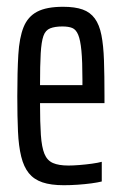

<svg xmlns="http://www.w3.org/2000/svg" viewBox="-20 -538 358 566"><path d="M168 8Q130 8 105 -0.5Q80 -9 65 -27.5Q50 -46 42.5 -76.5Q35 -107 33 -150.5Q31 -194 31 -254Q31 -326 34 -376.5Q37 -427 49.5 -458Q62 -489 89.5 -503.5Q117 -518 166 -518Q201 -518 223.5 -510Q246 -502 259.5 -483.5Q273 -465 279 -434.5Q285 -404 286.5 -360Q288 -316 288 -255V-234H98Q98 -176 100.5 -140Q103 -104 111 -84.5Q119 -65 136 -57.5Q153 -50 182 -50Q195 -50 214 -51.5Q233 -53 251 -55.5Q269 -58 280 -61V-3Q268 0 249.5 2.5Q231 5 209.5 6.5Q188 8 168 8ZM223 -267V-303Q223 -357 220 -388.5Q217 -420 210.5 -435.5Q204 -451 193 -455.5Q182 -460 164 -460Q142 -460 128 -454.5Q114 -449 108 -432Q102 -415 100 -380.5Q98 -346 98 -287H243Z"/></svg>

Font: Saira UltraCondensed Medium
Style: Regular
Weight: 500
Width: 1
Designer: Hector Gatti with collaboration of the Omnibus-Type team
Foundry: Omnibus-Type
Version: Version 1.101